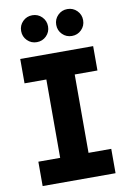

<svg xmlns="http://www.w3.org/2000/svg" viewBox="-99 -980 698 1040"><g transform="rotate(-10 249.5 -460.5)"><path d="M450 -134V0H49V-134H169V-565H49V-699H450V-565H325V-134ZM101.5 -794.5Q80 -816 80 -847Q80 -878 101.5 -899.5Q123 -921 154 -921Q185 -921 206.5 -899.5Q228 -878 228 -847Q228 -816 206.5 -794.5Q185 -773 154 -773Q123 -773 101.5 -794.5ZM294.5 -794.5Q273 -816 273 -847Q273 -878 294.5 -899.5Q316 -921 347 -921Q378 -921 399.5 -899.5Q421 -878 421 -847Q421 -816 399.5 -794.5Q378 -773 347 -773Q316 -773 294.5 -794.5Z"/></g></svg>

Font: Montserrat Alternates
Style: Bold
Weight: 700
Version: Version 2.001